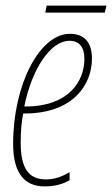

<svg xmlns="http://www.w3.org/2000/svg" viewBox="-20 -657 401 687"><path d="M142 -612H355L361 -637H147ZM140 10C179 10 208 0 229 -12V-41C204 -26 176 -15 145 -15C82 -15 54 -55 54 -147C54 -186 57 -220 63 -251H69C241 -251 309 -354 309 -447C309 -511 277 -536 230 -536C122 -536 27 -355 27 -142C27 -38 67 10 140 10ZM72 -276H67C93 -407 159 -511 229 -511C265 -511 282 -487 282 -446C282 -366 225 -276 72 -276Z"/></svg>

Font: Noto Sans ExtraCondensed Thin
Style: Italic
Weight: 100
Width: 2
Italic angle: -12°
Designer: Monotype Design Team
Foundry: Monotype Imaging Inc.
Version: Version 2.013